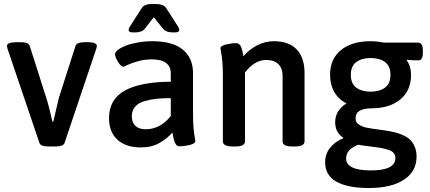

<svg xmlns="http://www.w3.org/2000/svg" viewBox="-20 -738 2172 970"><path d="M421.9 -524.9Q469.2 -524.9 469.2 -505.9Q469.2 -502 465.8 -490.2L306.2 -16.1Q301.3 2 258.8 2H226.1Q184.1 2 179.2 -16.1L18.1 -491.2Q15.1 -502.9 15.1 -505.9Q15.1 -524.9 65.9 -524.9H83Q125 -524.9 129.9 -506.8L212.9 -246.1Q225.1 -210.4 245.1 -123H249Q274.4 -233.4 277.8 -245.1L361.8 -506.8Q368.2 -524.9 410.2 -524.9Z M767.1 -717.8Q806.2 -717.8 819.8 -696.8L879.9 -603Q885.7 -594.2 885.7 -586.9Q885.7 -574.2 863.8 -574.2H853Q819.8 -574.2 804.7 -591.8L756.8 -650.9L710.9 -591.8Q695.8 -574.2 661.6 -574.2H651.9Q629.9 -574.2 629.9 -586.9Q629.9 -594.2 635.7 -603L695.8 -696.8Q708 -717.8 748 -717.8ZM750 -529.8Q852.1 -529.8 903.6 -487.3Q955.1 -444.8 955.1 -369.1V-160.2Q955.1 -120.1 958 -89.6Q960.9 -59.1 963.9 -43.9Q966.8 -28.8 966.8 -25.9Q966.8 -12.2 938.5 -5.6Q910.2 1 887.7 1Q879.9 1 874 -2.9Q868.2 -6.8 864.3 -16.6Q860.4 -26.4 858.6 -31.5Q856.9 -36.6 854.2 -51.5Q851.6 -66.4 851.1 -68.8Q826.2 -39.1 786.4 -16.1Q746.6 6.8 691.9 6.8Q615.7 6.8 573.2 -32.2Q530.8 -71.3 530.8 -141.1Q530.8 -236.3 610.4 -280.3Q689.9 -324.2 842.8 -325.2V-366.2Q842.8 -438 747.1 -438Q710.4 -438 677.2 -428.7Q644 -419.4 625 -410.2Q606 -400.9 604 -400.9Q591.3 -400.9 576.2 -425.5Q561 -450.2 561 -463.9Q561 -474.6 576.2 -486.3Q591.3 -498 616.2 -507.6Q641.1 -517.1 676.8 -523.4Q712.4 -529.8 750 -529.8ZM842.8 -242.2Q800.3 -242.2 769 -238.8Q737.8 -235.4 707.8 -226.3Q677.7 -217.3 661.9 -198.2Q646 -179.2 646 -150.9Q646 -119.6 663.8 -102.3Q681.6 -85 715.8 -85Q789.6 -85 842.8 -151.9Z M1362.8 -529.8Q1439 -529.8 1478.8 -488.5Q1518.6 -447.3 1518.6 -368.2V-23.9Q1518.6 2 1470.7 2H1455.6Q1407.7 2 1407.7 -23.9V-354Q1407.7 -392.6 1386.5 -413.8Q1365.2 -435.1 1323.7 -435.1Q1293.5 -435.1 1265.4 -417Q1237.3 -398.9 1217.8 -371.1V-23.9Q1217.8 2 1168.9 2H1154.8Q1106 2 1106 -23.9V-360.8Q1106 -399.9 1103 -430.2Q1100.1 -460.4 1096.9 -475.6Q1093.8 -490.7 1093.8 -493.2Q1093.8 -506.8 1122.1 -513.4Q1150.4 -520 1172.9 -520Q1179.7 -520 1185.1 -516.6Q1190.4 -513.2 1193.6 -509Q1196.8 -504.9 1199.7 -496.6Q1202.6 -488.3 1203.9 -483.2Q1205.1 -478 1207 -467.8Q1209 -457.5 1210 -454.1Q1238.8 -488.3 1279.3 -509Q1319.8 -529.8 1362.8 -529.8Z M1851.6 -529.8Q1883.3 -529.8 1918.5 -522.9H2091.3Q2116.2 -522.9 2116.2 -483.9V-470.2Q2116.2 -433.1 2094.2 -433.1Q2057.6 -433.1 2036.6 -436L2034.7 -433.1Q2056.6 -403.3 2056.6 -359.9Q2056.6 -280.8 2002.7 -235.8Q1948.7 -190.9 1856.4 -190.9Q1816.4 -189.9 1796.4 -178.2Q1776.4 -166.5 1776.4 -140.1Q1776.4 -129.9 1780.5 -121.8Q1784.7 -113.8 1793.9 -108.2Q1803.2 -102.5 1812.7 -98.6Q1822.3 -94.7 1838.1 -91.8Q1854 -88.9 1866.2 -87.2Q1878.4 -85.4 1898.7 -82.8Q1918.9 -80.1 1931.6 -78.1Q1958 -73.7 1977.3 -68.8Q1996.6 -64 2018.1 -54.2Q2039.6 -44.4 2053 -31Q2066.4 -17.6 2075.4 3.9Q2084.5 25.4 2084.5 53.2Q2084.5 127.9 2020.8 169.9Q1957 211.9 1843.3 211.9Q1736.8 211.9 1679.7 179.9Q1622.6 147.9 1622.6 82Q1622.6 40.5 1647 9.3Q1671.4 -22 1713.4 -39.1L1714.4 -42Q1673.3 -68.8 1673.3 -121.1Q1673.3 -179.7 1730.5 -215.8Q1690.4 -235.8 1668.9 -273.2Q1647.5 -310.5 1647.5 -359.9Q1647.5 -439.9 1702.4 -484.9Q1757.3 -529.8 1851.6 -529.8ZM1925 -424.6Q1897.5 -444.8 1852.5 -444.8Q1807.6 -444.8 1780 -424.6Q1752.4 -404.3 1752.4 -359.9Q1752.4 -315.4 1780 -295.2Q1807.6 -274.9 1852.5 -274.9Q1897.5 -274.9 1925 -295.2Q1952.6 -315.4 1952.6 -359.9Q1952.6 -404.3 1925 -424.6ZM1789.6 -6.8Q1728.5 17.1 1728.5 62Q1728.5 123 1854.5 123Q1977.5 123 1977.5 60.1Q1977.5 43.9 1967.5 33.4Q1957.5 22.9 1936.8 17.1Q1916 11.2 1896.2 8.1Q1876.5 4.9 1843.5 1Q1810.5 -2.9 1789.6 -6.8Z"/></svg>

Font: Asap Symbol
Style: Regular
Weight: 900
Designer: Tania Quindós, Elena González Miranda, Marcela Romero, Pablo Cosgaya
Foundry: Omnibus-Type
Version: Version 1.000;PS 001.000;hotconv 1.0.70;makeotf.lib2.5.58329